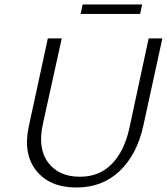

<svg xmlns="http://www.w3.org/2000/svg" viewBox="-20 -829 743 855"><path d="M339 -767 348 -809H613L604 -767ZM320 6Q202 6 142 -68.5Q82 -143 108 -265L193 -658H255L171 -277Q147 -168 194.5 -105Q242 -42 336 -42Q423 -42 478.5 -99.5Q534 -157 556 -258L642 -658H703L618 -268Q590 -141 513 -67.5Q436 6 320 6Z"/></svg>

Font: EauTestInfant Semilight
Style: Italic
Weight: 300
Italic angle: -12°
Designer: Christian Thalmann (Catharsis Fonts)
Version: Version 0.001;PS 000.001;hotconv 1.0.88;makeotf.lib2.5.64775